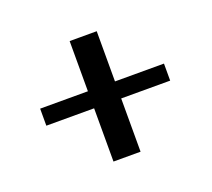

<svg xmlns="http://www.w3.org/2000/svg" viewBox="-78 -478 654 593"><g transform="rotate(-20 248.5 -181.0)"><path d="M202 17V-158H45V-214H202V-379H291V-214H452V-158H291V17Z"/></g></svg>

Font: Genos Medium
Style: Regular
Weight: 500
Designer: Robert E. Leuschke
Foundry: Robert E. Leuschke
Version: Version 1.010; ttfautohint (v1.8.3)